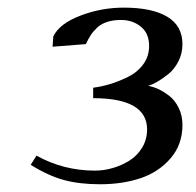

<svg xmlns="http://www.w3.org/2000/svg" viewBox="-20 -474 512 501"><path d="M60.1 -43.9 75.2 -67.9Q145.5 -28.8 228 -28.8Q250.5 -28.8 273.7 -35.4Q296.9 -42 317.4 -54.7Q337.9 -67.4 350.8 -88.6Q363.8 -109.9 363.8 -136.2Q363.8 -217.8 223.1 -217.8V-245.1Q245.1 -248 267.1 -254.6Q289.1 -261.2 313.7 -273.2Q338.4 -285.2 353.8 -306.2Q369.1 -327.1 369.1 -354Q369.1 -386.7 347.7 -404.3Q326.2 -421.9 295.9 -421.9Q274.9 -421.9 259.3 -416.7Q243.7 -411.6 233.2 -401.6Q222.7 -391.6 216.6 -382.1Q210.4 -372.6 204.1 -358.9L117.2 -352.1L119.1 -378.9Q134.8 -412.1 189.5 -433.1Q244.1 -454.1 303.2 -454.1Q376.5 -454.1 416.3 -430.4Q456.1 -406.7 456.1 -358.9Q456.1 -335 445.8 -314.5Q435.5 -293.9 419.9 -281.2Q404.3 -268.6 390.6 -260.7Q377 -252.9 366.2 -250Q378.9 -248 392.8 -241.7Q406.7 -235.4 421.6 -223.9Q436.5 -212.4 446.3 -192.4Q456.1 -172.4 456.1 -147.9Q456.1 -96.7 425 -60.8Q394 -24.9 346.7 -9Q299.3 6.8 241.2 6.8Q187.5 6.8 147 -4.2Q106.4 -15.1 60.1 -43.9Z"/></svg>

Font: Dehuti
Style: Bold-Italic
Weight: 700
Version: Version 1.2